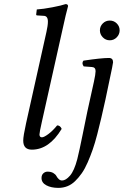

<svg xmlns="http://www.w3.org/2000/svg" viewBox="-20 -718 602 934"><path d="M511 -320 493 -234Q482 -184 473 -145.5Q464 -107 453 -64.5Q442 -22 431 9.5Q420 41 406.5 72Q393 103 378 124.5Q363 146 345.5 163Q328 180 307.5 188Q287 196 264 196Q229 196 205.5 183.5Q182 171 182 148Q182 133 191 125Q200 117 211 117Q228 117 239 123.5Q250 130 254.5 138.5Q259 147 266 153.5Q273 160 282 160Q300 160 320.5 136.5Q341 113 356 56Q366 16 381.5 -61Q397 -138 405 -176L437 -321Q445 -358 445 -372Q445 -391 427 -392L387 -395Q376 -411 386 -423Q473 -436 510 -436Q530 -436 530 -415Q530 -408 511 -320ZM480 -536.5Q466 -551 466 -570.5Q466 -590 480 -604Q494 -618 514 -618Q534 -618 548 -604Q562 -590 562 -570.5Q562 -551 548 -536.5Q534 -522 514 -522Q494 -522 480 -536.5ZM286 -583 184 -127Q172 -74 172 -64Q172 -50 184 -50Q194 -50 215.5 -66Q237 -82 258 -108Q273 -108 280 -91Q219 10 135 10Q93 10 93 -34Q93 -56 107 -119L206 -563Q213 -594 213 -613Q213 -641 192 -641L161 -643Q156 -643 156 -648L159 -672Q190 -674 234.5 -682.5Q279 -691 299 -698Q311 -698 311 -688Q300 -648 286 -583Z"/></svg>

Font: Linux Libertine O
Style: Italic
Weight: 400
Italic angle: -12°
Designer: Philipp H. Poll
Foundry: Philipp H. Poll
Version: Version 5.1.6